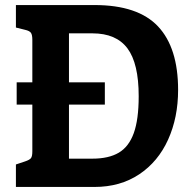

<svg xmlns="http://www.w3.org/2000/svg" viewBox="-20 -740 762 760"><path d="M685 -384Q685 -275 645.5 -187.5Q606 -100 531 -50Q456 0 354 0H43V-89L79 -101Q97 -107 102.5 -114Q108 -121 108 -141V-326H46V-414H108V-582Q108 -602 102.5 -610Q97 -618 79 -622L43 -631V-720H354Q526 -720 605.5 -635.5Q685 -551 685 -384ZM529 -359Q529 -489 484.5 -548.5Q440 -608 346 -608H253V-414H395V-326H253V-112H346Q410 -112 450 -135.5Q490 -159 509.5 -213Q529 -267 529 -359Z"/></svg>

Font: Enriqueta
Style: Bold
Weight: 700
Designer: Viviana Monsalve, Gustavo Ibarra
Foundry: 72Puntos
Version: Version 2.000